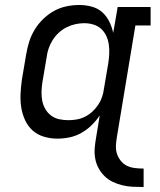

<svg xmlns="http://www.w3.org/2000/svg" viewBox="-20 -548 640 770"><path d="M556 202Q534 202 512.5 201Q491 200 470.5 195Q450 190 431.5 181Q413 172 398.5 157.5Q384 143 374.5 125Q365 107 361.5 86Q358 65 360 43.5Q362 22 366 0L380 -85Q366 -64 347 -45.5Q328 -27 305.5 -14.5Q283 -2 258.5 3Q234 8 210 8Q210 8 210 8Q210 8 210 8Q182 8 155.5 0Q129 -8 110 -25.5Q91 -43 80 -67.5Q69 -92 65 -118.5Q61 -145 62.5 -173.5Q64 -202 68 -230L85 -330Q89 -355 97 -380.5Q105 -406 119 -429Q133 -452 153 -471.5Q173 -491 196.5 -504Q220 -517 246 -522.5Q272 -528 298 -528Q323 -528 347.5 -521.5Q372 -515 389.5 -499.5Q407 -484 418 -462Q429 -440 434 -416L452 -520H584V-446H523L449 0Q446 17 445 35Q444 53 449 68.5Q454 84 464.5 97Q475 110 489.5 117Q504 124 521.5 126Q539 128 556 128ZM254 -66Q271 -66 288 -69Q305 -72 321 -80Q337 -88 350.5 -100.5Q364 -113 374 -128Q384 -143 389.5 -159.5Q395 -176 397 -193L414 -293Q417 -312 418 -331Q419 -350 416.5 -368.5Q414 -387 406.5 -403.5Q399 -420 386 -432Q373 -444 355 -449.5Q337 -455 318 -455Q300 -455 282 -451Q264 -447 247 -438.5Q230 -430 215.5 -416.5Q201 -403 191 -387Q181 -371 175 -353.5Q169 -336 167 -318L150 -218Q147 -199 146.5 -180Q146 -161 149.5 -143.5Q153 -126 162 -110.5Q171 -95 185 -84.5Q199 -74 217 -70Q235 -66 254 -66Z"/></svg>

Font: Iosevka Etoile Oblique
Style: Regular
Weight: 400
Italic angle: -9°
Designer: Belleve Invis
Foundry: Belleve Invis
Version: Version 15.5.2; ttfautohint (v1.8.4)